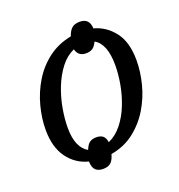

<svg xmlns="http://www.w3.org/2000/svg" viewBox="-119 -688 786 842"><g transform="rotate(-20 274.0 -267.0)"><path d="M221 54Q199 54 186.5 42.5Q174 31 173 2Q114 -13 78 -62.5Q42 -112 42 -193Q42 -247 57 -303.5Q72 -360 102 -409.5Q132 -459 178 -494Q224 -529 286 -541Q294 -565 307 -576.5Q320 -588 344 -588Q389 -588 391 -540Q447 -525 484 -477Q521 -429 521 -344Q521 -291 506.5 -234.5Q492 -178 462 -128Q432 -78 386 -42Q340 -6 277 5Q270 31 257.5 42.5Q245 54 221 54ZM284 -48Q320 -64 347 -98Q374 -132 391.5 -176Q409 -220 417.5 -267Q426 -314 426 -356Q426 -456 376 -484Q366 -463 354 -455.5Q342 -448 324 -448Q288 -448 279 -483Q243 -467 216 -432Q189 -397 171 -351.5Q153 -306 144.5 -258Q136 -210 136 -168Q136 -120 149.5 -90Q163 -60 187 -47Q196 -70 208 -78.5Q220 -87 239 -87Q258 -87 269 -78.5Q280 -70 284 -48Z"/></g></svg>

Font: Noto Serif Condensed
Style: Italic
Weight: 400
Width: 3
Italic angle: -12°
Designer: Monotype Design Team
Foundry: Monotype Imaging Inc.
Version: Version 2.014; ttfautohint (v1.8.4.7-5d5b)